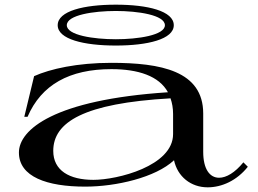

<svg xmlns="http://www.w3.org/2000/svg" viewBox="-20 -784 1105 822"><path d="M345 15C477 15 646 -24 725 -98C740 -28 797 18 869 18C930 18 994 -11 1041 -70L1022 -89C986 -45 949 -23 918 -23C878 -23 850 -60 850 -134V-298C850 -481 668 -515 456 -515C311 -515 195 -489 126 -458L84 -284H98C157 -421 277 -488 457 -488C571 -488 661 -459 699 -389C211 -357 61 -229 61 -131C61 -27 181 15 345 15ZM380 -14C277 -14 208 -54 208 -138C208 -261 338 -342 710 -363C717 -343 721 -321 721 -296V-210C721 -73 482 -14 380 -14ZM476 -589C612 -589 724 -616 724 -676C724 -737 612 -764 476 -764C339 -764 227 -737 227 -676C227 -616 339 -589 476 -589ZM476 -616C381 -616 266 -633 266 -676C266 -720 381 -737 476 -737C570 -737 686 -720 686 -676C686 -633 570 -616 476 -616Z"/></svg>

Font: Sprat Extended Medium
Style: Regular
Weight: 500
Width: 9
Designer: Ethan Nakache
Foundry: Collletttivo
Version: Version 2.000;Glyphs 3.2 (3217)